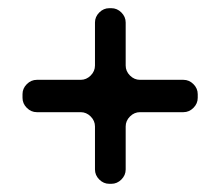

<svg xmlns="http://www.w3.org/2000/svg" viewBox="-20 -559 538 469"><path d="M463 -320Q463 -306 452.5 -295.5Q442 -285 428 -285H322Q308 -285 297.5 -274.5Q287 -264 287 -250V-145Q287 -131 276.5 -120.5Q266 -110 252 -110H247Q233 -110 222.5 -120.5Q212 -131 212 -145V-250Q212 -264 201.5 -274.5Q191 -285 177 -285H70Q56 -285 45.5 -295.5Q35 -306 35 -320V-329Q35 -343 45.5 -353.5Q56 -364 70 -364H177Q191 -364 201.5 -374.5Q212 -385 212 -399V-504Q212 -518 222.5 -528.5Q233 -539 247 -539H252Q266 -539 276.5 -528.5Q287 -518 287 -504V-399Q287 -385 297.5 -374.5Q308 -364 322 -364H428Q442 -364 452.5 -353.5Q463 -343 463 -329Z"/></svg>

Font: Trueno
Style: Round
Weight: 400
Designer: Julieta Ulanovsky, Jasper
Foundry: Julieta Ulanovsky, Cannot Into Space Fonts
Version: Version 3.001